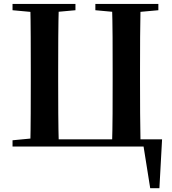

<svg xmlns="http://www.w3.org/2000/svg" viewBox="-20 -761 891 997"><path d="M137.2 0Q139.2 -86.6 139.5 -173.3Q139.9 -259.9 139.9 -346.1V-393.6Q139.9 -481.3 139.5 -568.4Q139.2 -655.6 137.2 -740.5H285.6Q283.1 -654.1 282.6 -567.9Q282.1 -481.6 282.1 -393.6V-346.1Q282.1 -258.5 282.6 -171.8Q283.1 -85.2 285.6 0ZM561.5 0Q564.2 -85.2 564.6 -171.8Q565 -258.5 565 -346.9V-393.6Q565 -481.3 564.6 -568.1Q564.2 -654.9 561.5 -740.5H709.9Q708.1 -655.6 707.6 -569.3Q707.1 -483 707.1 -393.6V-346.1Q707.1 -259.9 707.6 -173.3Q708.1 -86.6 709.9 0ZM211.1 0V-37.6H821.6L807.7 216.3H760L720.2 -33.6L782.9 0ZM45.1 -707.9V-740.5H371.8V-707.9L221.3 -694.2H193.8ZM475.2 -707.9V-740.5H802.3V-707.9L651 -694.2H624.3ZM45.1 0V-32.6L198.2 -47.3H211.1V0Z"/></svg>

Font: Noto Serif HK ExtraLight
Style: Regular
Weight: 200
Designer: Ryoko NISHIZUKA 西塚涼子 (kana & ideographs); Frank Grießhammer (Latin, Greek & Cyrillic); Wenlong ZHANG 张文龙 (bopomofo); San
Foundry: Adobe
Version: Version 2.002-H1;hotconv 1.1.0;makeotfexe 2.6.0